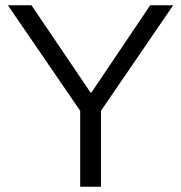

<svg xmlns="http://www.w3.org/2000/svg" viewBox="-20 -706 685 726"><path d="M283.2 0V-287.1L9.8 -686H99.1L321.8 -356.9H326.2L547.9 -686H634.8L361.8 -287.1V0Z"/></svg>

Font: Archivo Light
Style: Regular
Weight: 300
Designer: Hector Gatti
Foundry: Omnibus-Type
Version: Version 2.001